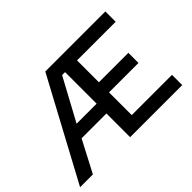

<svg xmlns="http://www.w3.org/2000/svg" viewBox="-123 -926 1191 1191"><g transform="rotate(-45 472.5 -330.0)"><path d="M545.9 -89.8H898.9V0H441.9V-208H224.1L115.2 0H2.9L357.9 -660.2H884.8V-569.8H545.9V-377.9H804.2V-289.1H545.9ZM266.1 -293.9H441.9V-570.8H416Z"/></g></svg>

Font: Work Sans Medium
Style: Regular
Weight: 500
Designer: Wei Huang
Foundry: Wei Huang
Version: Version 2.012